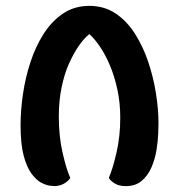

<svg xmlns="http://www.w3.org/2000/svg" viewBox="-20 -633 609 653"><path d="M166 0Q163 0 150 -1.5Q137 -3 120.5 -11.5Q104 -20 87.5 -42Q71 -64 60.5 -103.5Q50 -143 50 -207Q50 -257 58 -312.5Q66 -368 83.5 -421.5Q101 -475 128.5 -518Q156 -561 194.5 -587Q233 -613 284 -613Q335 -613 373.5 -587Q412 -561 439.5 -517.5Q467 -474 484.5 -421.5Q502 -369 510.5 -315Q519 -261 519 -214Q519 -202 518 -177Q517 -152 512 -121.5Q507 -91 495 -63.5Q483 -36 462 -18Q441 0 408 0Q384 0 369.5 -9.5Q355 -19 350 -28Q363 -57 376 -113Q389 -169 389 -232Q389 -284 379 -329.5Q369 -375 353.5 -411.5Q338 -448 319.5 -475Q301 -502 284 -517Q267 -504 249 -478.5Q231 -453 215 -417.5Q199 -382 189.5 -336Q180 -290 180 -236Q180 -170 193 -113Q206 -56 219 -28Q215 -20 201 -10.5Q187 -1 166 0Z"/></svg>

Font: El Messiri
Style: Regular
Weight: 400
Designer: Mohamed Gaber
Foundry: Kief Type Foundry
Version: Version 2.020